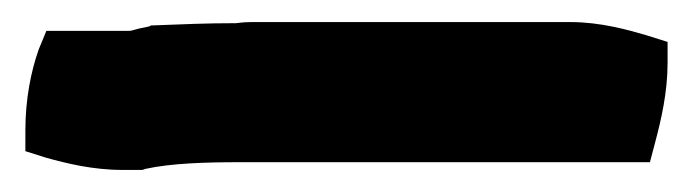

<svg xmlns="http://www.w3.org/2000/svg" viewBox="-20 10 629 174"><path d="M3 128V147L22 153C40 158 64 164 91 164H109L112 163C135 158 166 157 196 157H569L574 138C579 119 585 94 585 67V48L566 42C549 37 524 30 497 30H209C205 30 202 30 194 31C167 31 145 32 119 33H117L115 34C99 37 101 38 96 38H22L15 55C8 75 3 100 3 128Z"/></svg>

Font: SolarCharger
Style: 1050
Weight: 1000
Designer: Mew Too
Foundry: Cannot Into Space Fonts/KineticPlasma Fonts
Version: Version 1.100